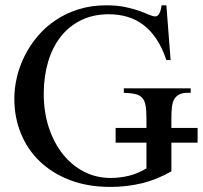

<svg xmlns="http://www.w3.org/2000/svg" viewBox="-20 -698 774 733"><path d="M634.3 -153.3V-43.9Q579.1 -12.2 521.5 1.7Q463.9 15.6 401.4 15.6Q314.9 15.6 247.1 -10.5Q179.2 -36.6 131.8 -82Q84.5 -127.4 59.6 -189Q34.7 -250.5 34.7 -321.3Q34.7 -361.8 44.7 -404.1Q54.7 -446.3 74.7 -485.8Q94.7 -525.4 124.3 -560.3Q153.8 -595.2 192.9 -621.3Q231.9 -647.5 280.3 -662.6Q328.6 -677.7 385.7 -677.7Q427.2 -677.7 458.3 -671.1Q489.3 -664.6 511.7 -656.5Q534.2 -648.4 548.8 -641.8Q563.5 -635.3 572.8 -635.3Q575.7 -635.3 579.3 -637Q583 -638.7 586.4 -643.6Q589.8 -648.4 592.5 -656.5Q595.2 -664.6 596.7 -677.7H615.2L631.3 -468.8H615.2Q599.1 -516.1 576.9 -549.3Q554.7 -582.5 526.6 -603.5Q498.5 -624.5 465.6 -634Q432.6 -643.6 395.5 -643.6Q335.4 -643.6 289.1 -620.6Q242.7 -597.7 211.2 -557.1Q179.7 -516.6 163.6 -461.7Q147.5 -406.7 147 -342.8V-340.3Q147 -270 166.5 -210.9Q186 -151.9 220.2 -109.1Q254.4 -66.4 301 -42.5Q347.7 -18.6 402.3 -18.6Q437.5 -18.6 471.9 -26.9Q506.3 -35.2 539.1 -55.2V-153.3H421.4V-209.5H539.1V-246.1Q539.1 -277.3 535.6 -295.9Q532.2 -314.5 522.7 -324.7Q513.2 -335 496.3 -338.9Q479.5 -342.8 452.6 -343.8V-360.8H708V-343.8H696.8Q676.8 -343.8 664.1 -337.2Q651.4 -330.6 644.5 -317.9Q639.2 -309.1 636.7 -291Q634.3 -272.9 634.3 -246.1V-209.5H734.4V-153.3Z"/></svg>

Font: Doulos SIL Phon
Style: Regular
Weight: 400
Designer: Walt Agee, Victor Gaultney, Peter Martin, Debbi Hosken, Becca Hirsbrunner
Foundry: SIL International
Version: Version 5.000